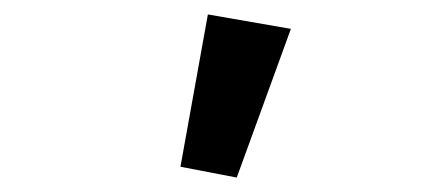

<svg xmlns="http://www.w3.org/2000/svg" viewBox="-20 -802 589 266"><path d="M230 -571 268 -782 383 -762 308 -556Z"/></svg>

Font: Processing Sans Pro Semibold
Style: Regular
Weight: 600
Designer: Paul D. Hunt
Foundry: Adobe Systems Incorporated
Version: Version 2.020;PS 2.000;hotconv 1.0.86;makeotf.lib2.5.63406